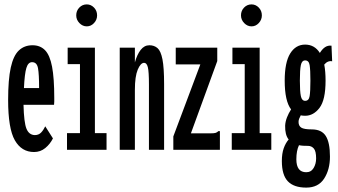

<svg xmlns="http://www.w3.org/2000/svg" viewBox="-20 -682 1540 874"><path d="M135 10Q78 10 47.5 -43.5Q17 -97 17 -227Q17 -320 29 -374.5Q41 -429 66 -452.5Q91 -476 128 -476Q163 -476 185 -453.5Q207 -431 217 -378.5Q227 -326 227 -236Q227 -226 227 -219.5Q227 -213 226 -205H87Q89 -124 100.5 -96Q112 -68 138 -67Q156 -67 167 -78.5Q178 -90 186 -107L221 -52Q208 -26 186 -8Q164 10 135 10ZM89 -281H158Q158 -344 153 -371.5Q148 -399 126 -399Q108 -399 100 -372.5Q92 -346 89 -281Z M285 0V-76H344V-390H288V-465H412V-76H465V0ZM375 -562Q356 -562 341.5 -577Q327 -592 327 -612Q327 -633 341 -647.5Q355 -662 375 -662Q394 -662 408 -647.5Q422 -633 422 -612Q422 -592 408 -577Q394 -562 375 -562Z M525 0V-465H594V-398Q604 -434 620.5 -455Q637 -476 660 -476Q682 -476 697 -463Q712 -450 719.5 -412Q727 -374 727 -299V0H658V-297Q658 -356 653 -376Q648 -396 636 -396Q620 -396 607 -365Q594 -334 594 -273V0Z M769 -61 892 -389H780V-465H969V-404L849 -75H937Q954 -75 961 -77Q968 -79 974 -85H981V0H769Z M1035 0V-76H1094V-390H1038V-465H1162V-76H1215V0ZM1125 -562Q1106 -562 1091.5 -577Q1077 -592 1077 -612Q1077 -633 1091 -647.5Q1105 -662 1125 -662Q1144 -662 1158 -647.5Q1172 -633 1172 -612Q1172 -592 1158 -577Q1144 -562 1125 -562Z M1369 -155Q1358 -155 1349 -157Q1345 -149 1342 -142Q1339 -135 1339 -127Q1339 -109 1351.5 -101Q1364 -93 1399 -93Q1444 -93 1463 -63Q1482 -33 1482 31Q1482 90 1455.5 131Q1429 172 1374 172Q1318 172 1290.5 143.5Q1263 115 1263 51Q1263 17 1271.5 -7Q1280 -31 1294 -47Q1277 -68 1278 -110Q1279 -129 1286.5 -148Q1294 -167 1305 -184Q1276 -222 1276 -315Q1276 -398 1301 -438.5Q1326 -479 1369 -479Q1412 -479 1436 -441Q1447 -459 1460 -467.5Q1473 -476 1489 -474L1492 -403Q1472 -407 1456 -388Q1462 -357 1462 -315Q1462 -227 1434.5 -191Q1407 -155 1369 -155ZM1369 -223Q1386 -223 1389.5 -244.5Q1393 -266 1393 -315Q1393 -364 1389.5 -385.5Q1386 -407 1369 -407Q1354 -407 1349.5 -385.5Q1345 -364 1345 -315Q1345 -266 1349.5 -244.5Q1354 -223 1369 -223ZM1329 43Q1329 102 1374 102Q1396 102 1407.5 83Q1419 64 1419 39Q1419 6 1408.5 -6Q1398 -18 1382 -18Q1371 -18 1361 -18.5Q1351 -19 1341 -21Q1329 4 1329 43Z"/></svg>

Font: Inconsolata UltraCondensed Bold
Style: Regular
Weight: 700
Width: 1
Monospace: yes
Designer: Raph Levien, Cyreal, Brenton Simpson
Foundry: Raph Levien, Cyreal, Google
Version: Version 3.001; ttfautohint (v1.8.2.53-6de2)